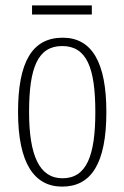

<svg xmlns="http://www.w3.org/2000/svg" viewBox="-20 -683 461 713"><path d="M99 -629H321V-663H99ZM211 10C318 10 375 -75 375 -267C375 -450 322 -543 213 -543C99 -543 47 -452 47 -267C47 -77 107 10 211 10ZM212 -21C126 -21 88 -106 88 -267C88 -431 120 -512 211 -512C302 -512 334 -431 334 -267C334 -106 302 -21 212 -21Z"/></svg>

Font: Noto Serif Tamil ExtraCondensed ExtraLight
Style: Regular
Weight: 200
Width: 2
Designer: Indian Type Foundry, Tom Grace, and the Monotype Design Team
Foundry: Monotype Imaging Inc.
Version: Version 2.004